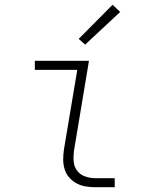

<svg xmlns="http://www.w3.org/2000/svg" viewBox="-20 -785 640 805"><path d="M380 0Q359 0 338.5 -3.5Q318 -7 300.5 -16.5Q283 -26 270 -41Q257 -56 251 -75.5Q245 -95 245 -116Q245 -137 248 -158L304 -492H126V-530H353L290 -152Q287 -129 289 -107Q291 -85 304 -68.5Q317 -52 337.5 -45Q358 -38 380 -38H461V0ZM337 -598 310 -622 452 -765 484 -735Z"/></svg>

Font: Iosevka Slab XLtEx
Style: Italic
Weight: 200
Width: 7
Italic angle: -9°
Monospace: yes
Designer: Belleve Invis
Foundry: Belleve Invis
Version: Version 11.1.0; ttfautohint (v1.8.3)